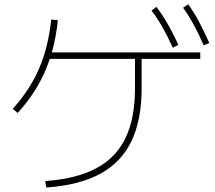

<svg xmlns="http://www.w3.org/2000/svg" viewBox="-20 -834 978 873"><path d="M593.8 -432.6V-566.4H206.5Q183.6 -498 147.9 -437.7Q112.3 -377.4 60.5 -320.3L38.1 -338.9Q116.7 -426.8 158.2 -523.4Q199.7 -620.1 212.9 -745.1L243.2 -742.2Q234.4 -661.6 215.8 -595.7H890.6V-566.4H624V-432.6Q624 -288.1 577.6 -191.9Q531.2 -95.7 435.5 -43.7Q339.8 8.3 190.4 18.6L185.5 -10.7Q327.6 -21 417.5 -68.8Q507.3 -116.7 550.5 -206.3Q593.8 -295.9 593.8 -432.6ZM668.9 -786.1 691.4 -802.7Q720.2 -764.2 743.7 -723.1Q767.1 -682.1 791 -629.9L765.6 -617.2Q741.2 -670.9 718.5 -710.7Q695.8 -750.5 668.9 -786.1ZM812.5 -798.8 835.9 -814.5Q863.3 -775.9 885.3 -734.6Q907.2 -693.4 931.6 -638.7L906.2 -627.9Q882.3 -682.1 860.4 -722.4Q838.4 -762.7 812.5 -798.8Z"/></svg>

Font: Pretendard Thin
Style: Regular
Weight: 100
Designer: Base glyphs from Inter by Rasmus Andersson; Hangeul glyphs from Noto Sans CJK(Source Han Sans) by Jang Soo-young and Kan
Foundry: Kil Hyung-jin
Version: Version 1.309